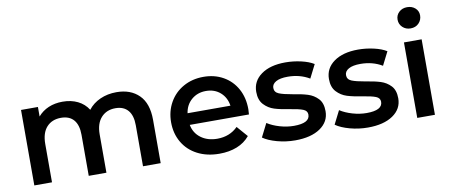

<svg xmlns="http://www.w3.org/2000/svg" viewBox="-64 -967 2885 1230"><g transform="rotate(-10 1378.0 -352.0)"><path d="M897 -282V0H782V-267Q782 -331 753.5 -364Q725 -397 672 -397Q614 -397 579 -358.5Q544 -320 544 -249V0H429V-267Q429 -331 400.5 -364Q372 -397 318 -397Q259 -397 224.5 -359Q190 -321 190 -249V0H75V-491H185V-429Q213 -462 254 -479.5Q295 -497 346 -497Q401 -497 444 -476Q487 -455 512 -415Q542 -454 590 -475.5Q638 -497 696 -497Q788 -497 842.5 -443Q897 -389 897 -282Z M1508 -209H1123Q1133 -155 1176 -123Q1219 -91 1282 -91Q1363 -91 1416 -144L1477 -74Q1444 -34 1393.5 -14Q1343 6 1279 6Q1198 6 1136.5 -26Q1075 -58 1041.5 -115.5Q1008 -173 1008 -246Q1008 -317 1040.5 -374.5Q1073 -432 1131 -464.5Q1189 -497 1262 -497Q1334 -497 1390.5 -465Q1447 -433 1478.5 -375.5Q1510 -318 1510 -243Q1510 -231 1508 -209ZM1122 -285H1401Q1393 -339 1355.5 -372Q1318 -405 1262 -405Q1207 -405 1168.5 -372Q1130 -339 1122 -285Z M1564 -49 1608 -136Q1642 -114 1688.5 -100.5Q1735 -87 1780 -87Q1883 -87 1883 -142Q1883 -167 1856.5 -177.5Q1830 -188 1772 -197Q1712 -206 1673.5 -218Q1635 -230 1607 -260Q1579 -290 1579 -343Q1579 -413 1637.5 -455Q1696 -497 1795 -497Q1846 -497 1896.5 -485.5Q1947 -474 1979 -454L1935 -367Q1873 -404 1794 -404Q1744 -404 1717.5 -389Q1691 -374 1691 -349Q1691 -321 1719 -309.5Q1747 -298 1806 -288Q1865 -279 1903 -267Q1941 -255 1968 -226.5Q1995 -198 1995 -145Q1995 -76 1935 -35Q1875 6 1772 6Q1712 6 1655 -9.5Q1598 -25 1564 -49Z M2037 -49 2081 -136Q2115 -114 2161.5 -100.5Q2208 -87 2253 -87Q2356 -87 2356 -142Q2356 -167 2329.5 -177.5Q2303 -188 2245 -197Q2185 -206 2146.5 -218Q2108 -230 2080 -260Q2052 -290 2052 -343Q2052 -413 2110.5 -455Q2169 -497 2268 -497Q2319 -497 2369.5 -485.5Q2420 -474 2452 -454L2408 -367Q2346 -404 2267 -404Q2217 -404 2190.5 -389Q2164 -374 2164 -349Q2164 -321 2192 -309.5Q2220 -298 2279 -288Q2338 -279 2376 -267Q2414 -255 2441 -226.5Q2468 -198 2468 -145Q2468 -76 2408 -35Q2348 6 2245 6Q2185 6 2128 -9.5Q2071 -25 2037 -49Z M2566 -491H2681V0H2566ZM2698 -644Q2698 -614 2677.5 -593Q2657 -572 2624 -572Q2593 -572 2572 -592Q2551 -612 2551 -641.5Q2551 -671 2572 -690.5Q2593 -710 2624.5 -710Q2656 -710 2677 -691.5Q2698 -673 2698 -644Z"/></g></svg>

Font: Montserrat Ace
Style: Bold
Weight: 600
Designer: Julieta Ulanovsky
Foundry: Julieta Ulanovsky
Version: Version 1